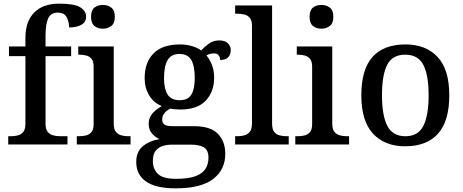

<svg xmlns="http://www.w3.org/2000/svg" viewBox="-20 -790 2530 1050"><path d="M25 0V-45H40Q61 -45 79 -50Q97 -55 108 -69.5Q119 -84 119 -115V-483H29V-536H119V-582Q119 -673 167 -721.5Q215 -770 304 -770Q387 -770 419 -750Q451 -730 451 -699Q451 -670 426 -655Q401 -640 358 -640Q358 -669 345 -695Q332 -721 296 -721Q258 -721 243.5 -689.5Q229 -658 229 -594V-536H369V-483H229V-115Q229 -84 240.5 -69.5Q252 -55 270 -50Q288 -45 308 -45H349V0Z M543 -633Q515 -633 496.5 -648Q478 -663 478 -698Q478 -734 496.5 -748.5Q515 -763 543 -763Q569 -763 588.5 -748.5Q608 -734 608 -698Q608 -663 588.5 -648Q569 -633 543 -633ZM400 0V-45H413Q433 -45 451 -49.5Q469 -54 480.5 -68Q492 -82 492 -111V-425Q492 -454 480.5 -468Q469 -482 451 -486.5Q433 -491 413 -491H408V-536H602V-115Q602 -84 613.5 -69.5Q625 -55 643 -50Q661 -45 681 -45H694V0Z M940 240Q832 240 778.5 202.5Q725 165 725 96Q725 39 762 9Q799 -21 853 -29Q831 -38 812 -59Q793 -80 793 -113Q793 -144 811 -166.5Q829 -189 865 -210Q821 -227 796 -268Q771 -309 771 -362Q771 -448 819 -497.5Q867 -547 965 -547Q1001 -547 1032.5 -537Q1064 -527 1080 -514Q1098 -534 1122.5 -551.5Q1147 -569 1179 -569Q1211 -569 1226.5 -553Q1242 -537 1242 -516Q1242 -494 1229 -478Q1216 -462 1184 -462Q1184 -476 1176 -487Q1168 -498 1150 -498Q1127 -498 1109 -487Q1127 -465 1139 -435Q1151 -405 1151 -364Q1151 -289 1105.5 -240Q1060 -191 965 -191Q953 -191 936.5 -192.5Q920 -194 911 -196Q893 -187 880 -172Q867 -157 867 -136Q867 -118 879 -109Q891 -100 925 -100H1040Q1132 -100 1172 -58Q1212 -16 1212 51Q1212 138 1145.5 189Q1079 240 940 240ZM962 -242Q1008 -242 1026.5 -272.5Q1045 -303 1045 -365Q1045 -429 1026 -462Q1007 -495 961 -495Q916 -495 896.5 -461Q877 -427 877 -364Q877 -303 897 -272.5Q917 -242 962 -242ZM942 188Q1010 188 1049 173.5Q1088 159 1104 133Q1120 107 1120 73Q1120 31 1095.5 16Q1071 1 1024 1H921Q895 1 871 8Q847 15 831.5 34Q816 53 816 91Q816 134 843.5 161Q871 188 942 188Z M1266 0V-45H1279Q1299 -45 1317 -50Q1335 -55 1346.5 -69.5Q1358 -84 1358 -115V-649Q1358 -678 1346.5 -692Q1335 -706 1317 -710.5Q1299 -715 1279 -715H1266V-760H1468V-115Q1468 -84 1479 -69.5Q1490 -55 1508 -50Q1526 -45 1547 -45H1559V0Z M1738 -633Q1710 -633 1691.5 -648Q1673 -663 1673 -698Q1673 -734 1691.5 -748.5Q1710 -763 1738 -763Q1764 -763 1783.5 -748.5Q1803 -734 1803 -698Q1803 -663 1783.5 -648Q1764 -633 1738 -633ZM1595 0V-45H1608Q1628 -45 1646 -49.5Q1664 -54 1675.5 -68Q1687 -82 1687 -111V-425Q1687 -454 1675.5 -468Q1664 -482 1646 -486.5Q1628 -491 1608 -491H1603V-536H1797V-115Q1797 -84 1808.5 -69.5Q1820 -55 1838 -50Q1856 -45 1876 -45H1889V0Z M2195 10Q2084 10 2020 -59Q1956 -128 1956 -269Q1956 -410 2017 -478.5Q2078 -547 2198 -547Q2309 -547 2373 -478.5Q2437 -410 2437 -269Q2437 -128 2375.5 -59Q2314 10 2195 10ZM2197 -45Q2267 -45 2295.5 -102Q2324 -159 2324 -269Q2324 -380 2295 -435.5Q2266 -491 2196 -491Q2126 -491 2097.5 -435.5Q2069 -380 2069 -269Q2069 -159 2098 -102Q2127 -45 2197 -45Z"/></svg>

Font: Noto Serif Hentaigana Medium
Style: Regular
Weight: 500
Designer: Kazuhiro Yamada
Foundry: nipponia
Version: Version 1.000; ttfautohint (v1.8.4.7-5d5b)